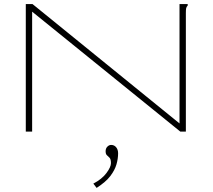

<svg xmlns="http://www.w3.org/2000/svg" viewBox="-20 -643 1040 938"><path d="M106 -623H139L857 -40V-623H897V-616Q891 -610 889.5 -603Q888 -596 888 -579V0H861L137 -586V0H106ZM452 275 436 254Q478 232 500 202.5Q522 173 522 154Q522 135 515.5 128Q509 121 502.5 115.5Q496 110 496 96Q496 82 504.5 73.5Q513 65 523 65Q538 65 547.5 76.5Q557 88 557 106Q557 132 549 160Q541 188 519 217Q497 246 452 275Z"/></svg>

Font: Inconsolata UltraExpanded ExtraLight
Style: Regular
Weight: 200
Width: 9
Monospace: yes
Designer: Raph Levien, Cyreal, Brenton Simpson
Foundry: Raph Levien, Cyreal, Google
Version: Version 3.001; ttfautohint (v1.8.2.53-6de2)